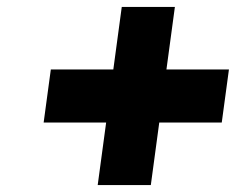

<svg xmlns="http://www.w3.org/2000/svg" viewBox="-20 -691 679 553"><path d="M414.4 -158 438.7 -338H618.7L639.4 -491H459.4L483.7 -671H330.7L306.4 -491H126.4L105.7 -338H285.7L261.4 -158Z"/></svg>

Font: Hussar Techniczny
Style: Bold 
Weight: 700
Foundry: Cannot Into Space Fonts
Version: Version 0.77